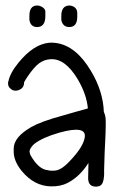

<svg xmlns="http://www.w3.org/2000/svg" viewBox="-20 -695 431 705"><path d="M87.9 -636.7Q87.9 -673.8 115.2 -674.8Q127 -674.8 136.7 -668Q147.5 -660.2 146.5 -651.4V-635.7Q146.5 -595.7 116.2 -595.7Q94.7 -595.7 88.9 -617.2Q87.9 -621.1 87.9 -623ZM205.1 -636.7Q205.1 -673.8 234.4 -674.8Q239.3 -674.8 245.1 -672.9Q263.7 -666 263.7 -646.5V-633.8Q263.7 -595.7 234.4 -595.7Q212.9 -595.7 206.1 -617.2Q205.1 -621.1 205.1 -623ZM154.3 -70.3Q154.3 -70.3 164.1 -68.4H178.7Q203.1 -68.4 234.4 -101.6Q285.2 -154.3 291 -189.5Q299.8 -236.3 198.2 -208Q136.7 -190.4 106.4 -167Q92.8 -155.3 88.9 -142.6Q87.9 -137.7 89.8 -132.8Q89.8 -131.8 89.8 -130.9Q91.8 -124 100.6 -111.3Q126 -73.2 154.3 -70.3ZM303.7 -43Q303.7 -47.9 304.7 -90.8V-96.7Q273.4 -46.9 228.5 -23.4Q202.1 -9.8 167 -10.7Q105.5 -11.7 59.6 -67.4Q29.3 -104.5 30.3 -141.6Q30.3 -147.5 30.3 -149.4Q30.3 -191.4 94.7 -228.5Q130.9 -249 206.1 -269.5Q219.7 -273.4 253.9 -283.2L302.7 -296.9Q297.9 -349.6 264.6 -405.3Q218.8 -481.4 165 -477.5Q143.6 -476.6 124 -462.9Q106.4 -450.2 82 -415Q77.1 -407.2 73.2 -401.4Q71.3 -397.5 69.8 -395.5Q68.4 -393.6 68.4 -392.6V-391.6Q68.4 -370.1 45.9 -363.3Q28.3 -358.4 15.6 -372.1Q8.8 -379.9 9.8 -390.6Q9.8 -392.6 9.8 -394.5Q9.8 -394.5 10.7 -395.5Q16.6 -426.8 47.9 -464.8Q102.5 -532.2 160.2 -538.1Q172.9 -539.1 186.5 -537.1Q259.8 -526.4 314.5 -433.6Q358.4 -360.4 361.3 -284.2Q368.2 -269.5 368.2 -251V-232.4Q368.2 -213.9 366.2 -174.8L364.3 -135.7L362.3 -72.3V-53.7Q361.3 -30.3 354.5 -19.5Q348.6 -9.8 332 -9.8Q302.7 -9.8 303.7 -43Z"/></svg>

Font: otype
Style: Regular
Weight: 400
Designer: ironsmith
Version: 4